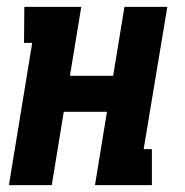

<svg xmlns="http://www.w3.org/2000/svg" viewBox="-20 -540 540 560"><path d="M6 0 74 -415H50L51 -520H217L184 -319H310L343 -520H468L399 -105H423V0H257L292 -214H166L131 0Z"/></svg>

Font: Iosevka Curly Slab Extrabold
Style: Italic
Weight: 800
Italic angle: -9°
Monospace: yes
Designer: Belleve Invis
Foundry: Belleve Invis
Version: Version 22.1.2; ttfautohint (v1.8.4)